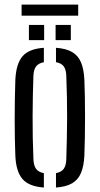

<svg xmlns="http://www.w3.org/2000/svg" viewBox="-20 -816 437 842"><path d="M47.3 -133.1Q45.9 -163.7 45.2 -205.3Q44.4 -247 44.4 -293.1Q44.4 -339.1 45.2 -384.2Q45.9 -429.3 47.3 -466.6Q50.8 -536.5 78.7 -569.1Q106.5 -601.8 172.4 -606.4V-543.2Q148.1 -538.5 137.8 -524.2Q127.4 -509.8 126.5 -482.3Q125.1 -442.4 124.1 -397.9Q123.2 -353.4 123 -306.4Q122.8 -259.4 123.7 -211.8Q124.7 -164.2 126.6 -117.8Q127.6 -90.4 138.1 -75.7Q148.6 -60.9 172.4 -56.7V6.4Q106.4 1.7 78.3 -31.3Q50.2 -64.3 47.3 -133.1ZM225.5 6.4V-56.7Q249.6 -61.4 259.7 -75.9Q269.7 -90.4 270.7 -116.5Q272.2 -161.9 273.1 -207.2Q274.1 -252.5 274.3 -298.3Q274.5 -344.1 273.5 -390.4Q272.6 -436.8 270.7 -484Q269.7 -510.9 259.5 -525Q249.2 -539.1 225.5 -543.3V-606.4Q270 -603.3 296.4 -587.7Q322.9 -572.2 335.3 -542.3Q347.8 -512.5 350 -466.6Q351.4 -432.6 352.2 -390.7Q352.9 -348.7 352.9 -303.8Q352.9 -258.8 352.2 -215Q351.4 -171.2 350 -133.1Q347.7 -87.1 335.2 -57.4Q322.8 -27.8 296.3 -12.2Q269.9 3.3 225.5 6.4ZM223.8 -640V-706.8H290.6V-640ZM106.8 -640V-706.8H173.6V-640ZM74.7 -795.8H322.9V-747.4H74.7Z"/></svg>

Font: Big Shoulders Stencil Text Thin
Style: Regular
Weight: 100
Designer: Patric King
Foundry: XO Type Co
Version: Version 2.001